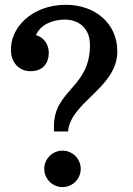

<svg xmlns="http://www.w3.org/2000/svg" viewBox="-20 -762 550 792"><path d="M202.6 -219.7H260.7C271 -342.3 463.9 -399.4 463.9 -550.3C463.9 -667 370.6 -742.2 252 -742.2C108.9 -742.2 19 -644.5 25.4 -548.8C28.3 -501.5 60.1 -468.3 106 -468.3C156.2 -468.3 181.2 -500 181.2 -544.4C181.2 -580.1 160.2 -607.9 128.4 -617.2C147 -661.6 199.7 -681.2 246.6 -681.2C303.2 -681.2 351.1 -647.9 351.1 -575.7C351.1 -398.9 202.6 -392.1 202.6 -241.7ZM162.6 -65.4C162.6 -23.9 196.3 9.8 237.8 9.8C279.3 9.8 313 -23.9 313 -65.4C313 -106.9 279.3 -140.6 237.8 -140.6C196.3 -140.6 162.6 -106.9 162.6 -65.4Z"/></svg>

Font: Arbutus Slab
Style: Regular
Weight: 400
Designer: Karolina Lach
Foundry: Karolina Lach
Version: Version 1.001